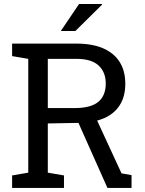

<svg xmlns="http://www.w3.org/2000/svg" viewBox="-20 -925 716 945"><path d="M39.6 0V-61.5L119.1 -75.2V-635.3L39.6 -648.9V-710.4H356.4Q434.1 -710.4 487.5 -687.3Q541 -664.1 568.8 -620.1Q596.7 -576.2 596.7 -512.7Q596.7 -450.2 569.6 -407.7Q542.5 -365.2 492.7 -343.5Q442.9 -321.8 374.5 -320.3L215.3 -317.4V-75.2L294.9 -61.5V0ZM508.8 0 350.6 -355 446.8 -356 578.1 -71.8 627.4 -63V0ZM215.3 -393.1H346.7Q427.2 -393.1 463.9 -423.8Q500.5 -454.6 500.5 -513.7Q500.5 -569.8 465.3 -602.5Q430.2 -635.3 356.4 -635.3H215.3ZM279.3 -772.5 369.1 -905.3H481.4L482.4 -902.3L351.1 -772.5H283.7Z"/></svg>

Font: Roboto Slab LO
Style: Regular
Weight: 400
Designer: Google
Version: Version 2.000